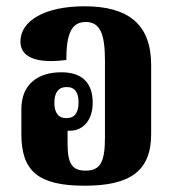

<svg xmlns="http://www.w3.org/2000/svg" viewBox="-20 -580 553 611"><path d="M249 11C393 11 461 -35 461 -153V-373C461 -502 389 -560 249 -560C123 -560 45 -514 45 -448C45 -386 120 -380 191 -389C191 -476 209 -510 253 -510C297 -510 314 -475 314 -388V-142C314 -62 298 -37 252 -37C210 -37 195 -59 195 -123V-164C198 -164 200 -164 203 -164C243 -164 275 -196 275 -253C275 -315 243 -350 175 -350C101 -350 48 -312 48 -233V-153C48 -37 100 11 249 11ZM191 -204C165 -204 153 -222 153 -253C153 -284 165 -303 192 -303C219 -303 230 -285 230 -254C230 -222 218 -204 191 -204Z"/></svg>

Font: Noto Serif Thai ExtraCondensed ExtraBold
Style: Regular
Weight: 800
Width: 2
Designer: Monotype Design Team
Foundry: Monotype Imaging Inc.
Version: Version 2.002